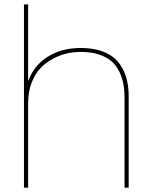

<svg xmlns="http://www.w3.org/2000/svg" viewBox="-20 -860 695 880"><path d="M569.8 -418.9V0H550.8V-409.2Q550.8 -445.3 545.4 -475.1Q540 -504.9 526.1 -533Q512.2 -561 490 -580.1Q467.8 -599.1 432.4 -610.6Q397 -622.1 350.1 -622.1Q318.4 -622.1 286.6 -615Q254.9 -607.9 222.2 -590.6Q189.5 -573.2 164.8 -547.1Q140.1 -521 124.5 -479.7Q108.9 -438.5 108.9 -387.2V0H89.8V-839.8H108.9V-491.2H110.8Q135.3 -560.1 199 -600.1Q262.7 -640.1 350.1 -640.1Q407.2 -640.1 450 -624.5Q492.7 -608.9 518.6 -579.3Q544.4 -549.8 557.1 -509.8Q569.8 -469.7 569.8 -418.9Z"/></svg>

Font: Sinkin Sans 100 Thin
Style: Regular
Weight: 100
Designer: Keith Bates
Foundry: K-Type
Version: Sinkin Sans (version 1.0)  by Keith Bates   •   © 2014   www